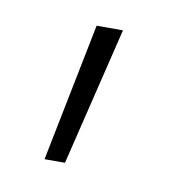

<svg xmlns="http://www.w3.org/2000/svg" viewBox="-40 -126 277 287"><g transform="rotate(10 98.5 18.0)"><path d="M44 123 86 -87H126L75 123Z"/></g></svg>

Font: TitilliumWeb ExtraLight
Style: Regular
Weight: 400
Designer: Mohamed Gaber, Accademia di Belle Arti di Urbino and others
Foundry: Kief Type Foundry, Accademia di Belle Arti di Urbino and others
Version: Version 3.000; ttfautohint (v1.8.2)